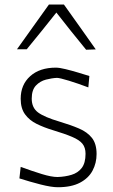

<svg xmlns="http://www.w3.org/2000/svg" viewBox="-20 -796 488 826"><path d="M229 9.5Q201.5 9.5 155.2 -2.2Q109 -14 63.5 -28.5L69 -78Q118.5 -60 160 -47.2Q201.5 -34.5 227.5 -34.5Q260 -35.5 287.5 -43.8Q315 -52 331.5 -73.2Q348 -94.5 348 -134.5Q348 -161 334.8 -177.5Q321.5 -194 290.2 -207.2Q259 -220.5 206 -236.5Q169.5 -247.5 138.2 -262.8Q107 -278 88 -303.8Q69 -329.5 69 -371Q69 -431.5 109.8 -468.2Q150.5 -505 220.5 -505Q235.5 -505 262.2 -498.5Q289 -492 317.2 -483.5Q345.5 -475 364.5 -469L360 -420Q316.5 -436.5 276.5 -448.8Q236.5 -461 225 -461Q203 -460 177.8 -453.5Q152.5 -447 134.5 -428Q116.5 -409 116.5 -371.5Q116.5 -332.5 143.8 -312.2Q171 -292 237 -272.5Q284 -258.5 319.8 -243.2Q355.5 -228 375.5 -202.8Q395.5 -177.5 395.5 -133.5Q395.5 -94.5 378.2 -62Q361 -29.5 324 -10Q287 9.5 229 9.5ZM350.5 -582Q317.5 -622.5 285.5 -662.2Q253.5 -702 222.5 -742Q191.5 -703 159.8 -663.5Q128 -624 95 -584H53Q88 -633 122.2 -681Q156.5 -729 190.5 -776.5H255Q289 -729.5 323.2 -680.8Q357.5 -632 392 -583.5Z"/></svg>

Font: Commissioner Loud ExtraLight
Style: Regular
Weight: 200
Designer: Kostas Bartsokas
Foundry: Kostas Bartsokas
Version: Version 1.000; ttfautohint (v1.8.3)